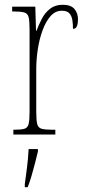

<svg xmlns="http://www.w3.org/2000/svg" viewBox="-20 -564 358 805"><path d="M36 0V-20H37Q68 -20 82 -24Q96 -28 100 -44Q104 -60 104 -96V-440Q104 -476 100 -492Q96 -508 81 -512Q66 -516 34 -516H31V-536H128L131 -435H133Q142 -459 155 -484.5Q168 -510 189.5 -527Q211 -544 243 -544Q277 -544 292 -526.5Q307 -509 307 -483Q307 -466 302.5 -454.5Q298 -443 286 -443Q286 -462 283.5 -479Q281 -496 271.5 -507.5Q262 -519 239 -519Q212 -519 192 -496.5Q172 -474 158.5 -437Q145 -400 138.5 -357.5Q132 -315 132 -274V-96Q132 -60 136 -44Q140 -28 155 -24Q170 -20 201 -20H212V0ZM84 208Q89 171 93.5 136Q98 101 100 61H139V71Q134 92 127 119.5Q120 147 112 174Q104 201 96 221H84Z"/></svg>

Font: Noto Serif Khmer ExtraCondensed Thin
Style: Regular
Weight: 100
Width: 2
Designer: Danh Hong and the Monotype Design Team
Foundry: Monotype Imaging Inc.
Version: Version 2.004; ttfautohint (v1.8.4.7-5d5b)